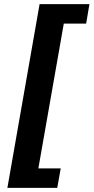

<svg xmlns="http://www.w3.org/2000/svg" viewBox="-20 -756 456 936"><path d="M16 160H259L276 65H167L291 -641H400L416 -736H173Z"/></svg>

Font: Archivo ExtraBold
Style: Italic
Weight: 800
Italic angle: -10°
Designer: Hector Gatti
Foundry: Omnibus-Type
Version: Version 2.001